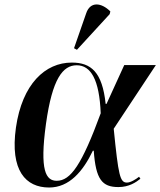

<svg xmlns="http://www.w3.org/2000/svg" viewBox="-20 -826 715 856"><path d="M323 -604 469 -763 472 -775C432 -815 382 -821 364 -766L310 -611ZM199 10C289 10 350 -62 394 -154H398C407 -26 435 8 508 8C555 8 586 -13 606 -29L600 -38C585 -26 562 -12 546 -12C515 -12 508 -42 487 -252L675 -536H534L455 -363H451C436 -505 386 -547 300 -547C182 -547 79 -452 51 -257C24 -65 95 10 199 10ZM233 -20C185 -20 156 -64 185 -274C213 -475 260 -535 322 -535C385 -535 423 -471 429 -321C345 -92 295 -20 233 -20Z"/></svg>

Font: Noto Serif Display SemiBold
Style: Italic
Weight: 600
Italic angle: -12°
Designer: Monotype Design Team
Foundry: Monotype Imaging Inc.
Version: Version 2.009